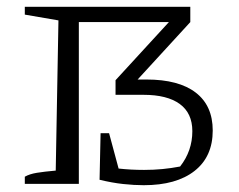

<svg xmlns="http://www.w3.org/2000/svg" viewBox="-20 -541 702 565"><path d="M273 -12 276 -149H301L329 -45Q365 -41 404 -41Q432 -41 458 -43.5Q484 -46 510 -51Q546 -97 546 -155Q546 -208 509 -235Q472 -262 402 -262H320V-305L477 -476H212V0H53V-21Q67 -29 88.5 -32.5Q110 -36 144 -39L152 -481L53 -498V-521H540V-476L385 -307H411Q506 -307 556 -268.5Q606 -230 606 -157Q606 -80 552.5 -38Q499 4 403 4Q375 4 342.5 0.5Q310 -3 273 -12Z"/></svg>

Font: Piazzolla SC Light
Style: Regular
Weight: 300
Designer: Juan Pablo del Peral
Foundry: Huerta Tipografica
Version: Version 1.330